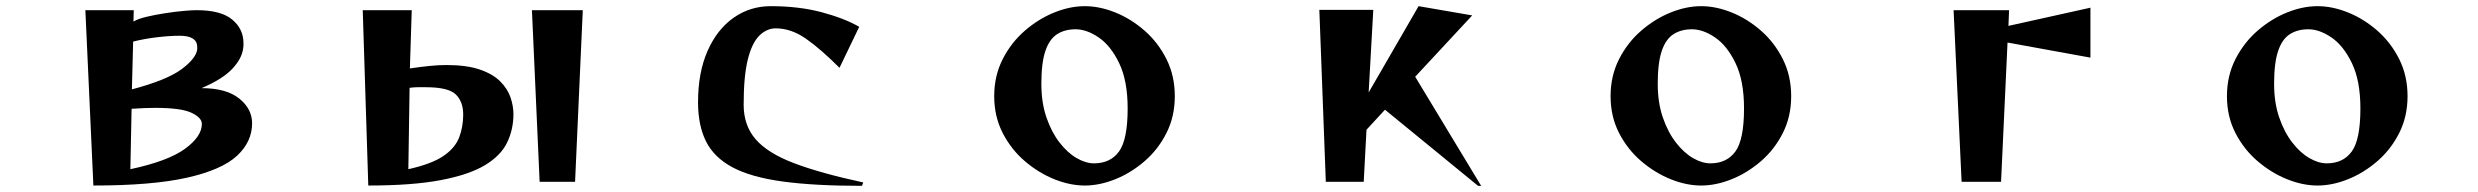

<svg xmlns="http://www.w3.org/2000/svg" viewBox="-20 -590 8040 623"><path d="M257 -557H414L413 -520Q428 -529 455.5 -535.5Q483 -542 515 -547Q547 -552 575 -554.5Q603 -557 618 -557Q697 -557 733.5 -526.5Q770 -496 770 -450Q770 -446 770 -442Q770 -438 769 -433Q765 -400 733.5 -366.5Q702 -333 634 -304Q714 -304 756 -270.5Q798 -237 798 -190Q798 -130 749 -84.5Q700 -39 587 -13.5Q474 12 283 12ZM620 -437Q620 -474 563 -474Q530 -474 488.5 -469Q447 -464 412 -455L408 -300Q521 -330 568.5 -365Q616 -400 620 -430ZM403 -41Q525 -67 580 -107Q635 -147 635 -188Q635 -208 601.5 -224Q568 -240 483 -240Q451 -240 407 -237Z M1731 0 1706 -557H1871L1846 0ZM1157 -557H1316L1310 -368Q1344 -373 1373.5 -376Q1403 -379 1428 -379Q1494 -379 1536.5 -364.5Q1579 -350 1603 -326Q1627 -302 1636.5 -274Q1646 -246 1646 -220Q1646 -170 1625.5 -127.5Q1605 -85 1553.5 -54Q1502 -23 1410 -5.5Q1318 12 1175 12ZM1305 -41Q1381 -58 1419 -84Q1457 -110 1470 -144.5Q1483 -179 1483 -218Q1483 -260 1459 -283.5Q1435 -307 1361 -307Q1349 -307 1336 -307Q1323 -307 1309 -305Z M2777 13Q2623 13 2520 -1Q2417 -15 2357 -47Q2297 -79 2271 -131Q2245 -183 2245 -258Q2245 -355 2276 -425Q2307 -495 2360.5 -532.5Q2414 -570 2481 -570Q2572 -570 2645.5 -550.5Q2719 -531 2768 -503L2704 -370Q2643 -431 2595 -464.5Q2547 -498 2497 -498Q2468 -498 2444 -474.5Q2420 -451 2406.5 -397Q2393 -343 2393 -250Q2393 -183 2432 -138Q2471 -93 2556.5 -60.5Q2642 -28 2781 2Z M3792 -278Q3792 -212 3765 -158.5Q3738 -105 3694 -67Q3650 -29 3599 -8.5Q3548 12 3500 12Q3452 12 3401 -8.5Q3350 -29 3305.5 -67Q3261 -105 3233.5 -158.5Q3206 -212 3206 -278Q3206 -344 3233.5 -398Q3261 -452 3305.5 -490.5Q3350 -529 3401 -549.5Q3452 -570 3500 -570Q3548 -570 3599 -549.5Q3650 -529 3694 -490.5Q3738 -452 3765 -398Q3792 -344 3792 -278ZM3530 -60Q3583 -60 3611 -98.5Q3639 -137 3639 -238Q3639 -328 3611.5 -385Q3584 -442 3545 -468.5Q3506 -495 3470 -495Q3435 -495 3410 -479Q3385 -463 3372 -424.5Q3359 -386 3359 -318Q3359 -257 3375.5 -209Q3392 -161 3418 -127.5Q3444 -94 3473.5 -77Q3503 -60 3530 -60Z M4776 13 4474 -234 4414 -169 4405 0H4282L4261 -558H4436L4421 -290L4583 -570L4757 -540L4572 -341L4786 13Z M5792 -278Q5792 -212 5765 -158.5Q5738 -105 5694 -67Q5650 -29 5599 -8.5Q5548 12 5500 12Q5452 12 5401 -8.5Q5350 -29 5305.5 -67Q5261 -105 5233.5 -158.5Q5206 -212 5206 -278Q5206 -344 5233.5 -398Q5261 -452 5305.5 -490.5Q5350 -529 5401 -549.5Q5452 -570 5500 -570Q5548 -570 5599 -549.5Q5650 -529 5694 -490.5Q5738 -452 5765 -398Q5792 -344 5792 -278ZM5530 -60Q5583 -60 5611 -98.5Q5639 -137 5639 -238Q5639 -328 5611.5 -385Q5584 -442 5545 -468.5Q5506 -495 5470 -495Q5435 -495 5410 -479Q5385 -463 5372 -424.5Q5359 -386 5359 -318Q5359 -257 5375.5 -209Q5392 -161 5418 -127.5Q5444 -94 5473.5 -77Q5503 -60 5530 -60Z M6345 0 6319 -557H6499L6497 -506L6763 -565V-403L6494 -452L6473 0Z M7792 -278Q7792 -212 7765 -158.5Q7738 -105 7694 -67Q7650 -29 7599 -8.5Q7548 12 7500 12Q7452 12 7401 -8.5Q7350 -29 7305.5 -67Q7261 -105 7233.5 -158.5Q7206 -212 7206 -278Q7206 -344 7233.5 -398Q7261 -452 7305.5 -490.5Q7350 -529 7401 -549.5Q7452 -570 7500 -570Q7548 -570 7599 -549.5Q7650 -529 7694 -490.5Q7738 -452 7765 -398Q7792 -344 7792 -278ZM7530 -60Q7583 -60 7611 -98.5Q7639 -137 7639 -238Q7639 -328 7611.5 -385Q7584 -442 7545 -468.5Q7506 -495 7470 -495Q7435 -495 7410 -479Q7385 -463 7372 -424.5Q7359 -386 7359 -318Q7359 -257 7375.5 -209Q7392 -161 7418 -127.5Q7444 -94 7473.5 -77Q7503 -60 7530 -60Z"/></svg>

Font: Reggae One
Style: Regular
Weight: 400
Designer: Fontworks Inc.
Foundry: Fontworks Inc.
Version: Version 1.100